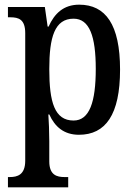

<svg xmlns="http://www.w3.org/2000/svg" viewBox="-20 -566 579 822"><path d="M14 236H272V192H256C224 192 191 184 191 125V38C191 -2 189 -45 187 -76H191C215 -23 254 11 318 11C432 11 494 -75 494 -268C494 -461 432 -546 319 -546C252 -546 213 -508 188 -452H184L172 -536H14V-492H24C60 -492 88 -483 88 -424V122C88 183 54 192 22 192H14ZM295 -50C214 -50 191 -128 191 -270C191 -407 214 -486 295 -486C363 -486 390 -411 390 -271C390 -129 363 -50 295 -50Z"/></svg>

Font: Noto Serif Thai Condensed Medium
Style: Regular
Weight: 500
Width: 3
Designer: Monotype Design Team
Foundry: Monotype Imaging Inc.
Version: Version 2.002